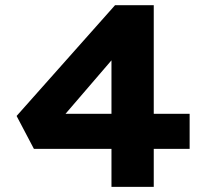

<svg xmlns="http://www.w3.org/2000/svg" viewBox="-20 -726 803 746"><path d="M413.1 0V-622.3L526.7 -623.7L185.7 -227L167.1 -283.8H716.8V-147.5H111.8L44.5 -275.4L426.9 -705.7H577.4V0Z"/></svg>

Font: Lexend Mega
Style: Regular
Weight: 400
Designer: Bonnie Shaver-Troup, Thomas Jockin
Foundry: Lexend
Version: Version 1.007